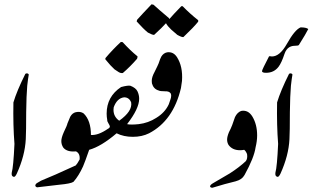

<svg xmlns="http://www.w3.org/2000/svg" viewBox="-20 -884 1468 902"><path d="M115.2 -534.2Q111.8 -516.1 107.9 -481Q104 -436 103 -356.9Q103 -266.1 101.1 -230Q97.2 -152.8 59.1 -68.8Q51.8 -53.2 45.9 -53.2Q43 -53.2 40 -55.2Q33.2 -59.1 35.2 -73.2Q43 -100.1 47.9 -208Q41 -294.9 43 -402.8Q59.1 -457 99.1 -537.1Q108.9 -543 115.2 -534.2Z M622.1 -783.2 624 -791Q647 -816.9 691.9 -863.8L701.2 -861.8Q725.1 -839.8 773.9 -798.8Q773.9 -798.8 773.9 -795.9H776.9Q793.9 -815.9 832 -855H837.9Q873 -818.8 911.1 -789.1V-782.2Q890.1 -755.9 841.8 -710Q835 -708 813 -720.2Q797.9 -732.9 784.2 -745.1Q767.1 -761.2 759.8 -774.9Q743.2 -755.9 704.1 -720.2Q696.8 -719.2 674.8 -731Q654.8 -747.1 622.1 -783.2ZM475.1 -605V-610.8Q509.8 -651.9 547.9 -687L556.2 -686Q592.8 -646 625 -620.1Q627.9 -619.1 624 -607.9Q591.8 -570.8 557.1 -541Q547.9 -539.1 537.4 -545.4Q526.9 -551.8 518.1 -558.1Q501 -573.2 475.1 -605ZM811 -616.2Q839.8 -571.8 835 -503.9Q834 -493.2 830.1 -470.2Q793.9 -316.9 680.2 -257.8Q647 -241.2 604 -241.2Q561 -241.2 527.8 -257.8Q455.1 -195.8 398.9 -180.2Q379.9 -125 370.1 -102.1Q350.1 -58.1 325.2 -29.8Q312 -21 257.8 -16.1Q224.1 -12.2 153.8 -3.9Q148.9 -5.9 146 -9.8Q145 -19 154.5 -24.4Q164.1 -29.8 172.9 -35.2Q228 -57.1 335.9 -106.9Q344.2 -116.2 354 -134.8Q356.9 -163.1 336.9 -172.9Q295.9 -168.9 277.8 -189.9Q268.1 -204.1 268.1 -221.2Q268.1 -236.8 279.8 -263.2Q294.9 -293.9 296.9 -304.2Q309.1 -333 310.1 -335.9Q319.8 -353 335.9 -356.9Q357.9 -361.8 373 -351.1Q407.2 -317.9 407.2 -250Q440.9 -247.1 486.8 -278.8Q496.1 -283.2 496.1 -290Q496.1 -293.9 489.5 -304.4Q482.9 -314.9 483.9 -319.8Q481 -335 481 -350.1Q481 -430.2 548.8 -475.1Q582 -483.9 592.8 -481Q618.2 -471.2 626 -454.6Q633.8 -438 633.8 -419.9Q633.8 -374 577.1 -300.8Q594.2 -296.9 631.8 -300.8Q676.8 -306.2 713.9 -330.1Q754.9 -355 772.9 -394Q773.9 -397 779.8 -414.1Q784.2 -425.8 784.2 -434.1Q784.2 -439.9 782.2 -444.8Q774.9 -456.1 754.9 -455.1Q731.9 -455.1 725.1 -459Q701.2 -465.8 693.8 -492.2Q692.9 -498 692.9 -503.9Q692.9 -522 706.1 -545.9Q722.2 -578.1 725.1 -585.9Q732.9 -609.9 737.8 -618.2Q748 -634.8 765.1 -638.2Q793.9 -642.1 811 -616.2ZM596.2 -402.8Q586.9 -426.8 563 -426.8Q529.8 -422.9 514.2 -379.9Q513.2 -374 513.2 -368.2Q513.2 -335.9 540 -316.9Q603 -361.8 596.2 -402.8Z M1180.7 -191.9Q1173.8 -143.1 1128.9 -62Q1116.7 -40 1086.9 -32.2Q1062 -25.9 1035.6 -19Q1016.6 -13.2 978 -2Q968.8 -2 966.8 -7.8Q966.8 -15.1 980 -22.9Q1020 -46.9 1060.1 -69.8Q1104 -98.1 1134.8 -127Q1144 -139.2 1140.6 -160.2Q1134.8 -174.8 1127 -180.2Q1116.7 -178.2 1107.9 -178.2Q1071.8 -178.2 1053.7 -203.1Q1046.9 -214.8 1046.9 -228Q1046.9 -242.2 1055.7 -263.2Q1064 -278.8 1070.8 -296.4Q1077.6 -314 1084 -334Q1094.7 -356 1112.8 -362.8Q1146 -369.1 1166 -335.9Q1188 -298.8 1188 -248Q1188 -221.2 1180.7 -191.9Z M1428.2 -747.6Q1418 -726.6 1384.3 -672.9Q1381.8 -668.9 1365.2 -668.9Q1351.1 -668.9 1339.8 -662.6Q1324.2 -653.8 1316.4 -630.4Q1302.7 -588.9 1288.6 -570.3Q1267.1 -542 1230 -542Q1210.9 -542 1210.9 -549.8Q1210.9 -556.2 1244.1 -619.6H1251Q1255.4 -618.7 1257.3 -618.7Q1294.4 -618.7 1327.6 -677.7Q1364.7 -744.1 1392.1 -755.4Q1418.5 -755.4 1428.2 -747.6Z M1354 -534.2Q1350.6 -516.1 1346.7 -481Q1342.8 -436 1341.8 -356.9Q1341.8 -266.1 1339.8 -230Q1335.9 -152.8 1297.9 -68.8Q1290.5 -53.2 1284.7 -53.2Q1281.7 -53.2 1278.8 -55.2Q1272 -59.1 1273.9 -73.2Q1281.7 -100.1 1286.6 -208Q1279.8 -294.9 1281.7 -402.8Q1297.9 -457 1337.9 -537.1Q1347.7 -543 1354 -534.2Z"/></svg>

Font: Jameel Khushkhat-L
Style: Regular
Weight: 400
Version: Version 3.5